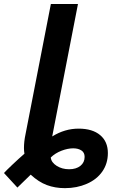

<svg xmlns="http://www.w3.org/2000/svg" viewBox="-49 -745 669 972"><path d="M345.7 -724.6 215.3 -54.2Q278.8 -93.8 349.1 -93.8Q418.9 -93.8 458 -61Q497.1 -28.3 497.1 29.8Q497.1 83 469 123.3Q440.9 163.6 390.6 185.5Q340.3 207.5 279.8 207.5Q230 207.5 188.2 191.9Q146.5 176.3 106.4 139.2L39.1 204.6L-28.8 130.9Q-20.5 121.1 13.2 89.1Q46.9 57.1 74.7 33.2Q72.3 19 72.3 4.4Q72.3 -28.3 80.1 -64.9L208.5 -724.6ZM379.4 49.3Q379.4 26.9 362.8 16.4Q346.2 5.9 321.8 5.9Q293.9 5.9 262.2 18.1Q230.5 30.3 208 52.2Q210.4 77.1 237.8 94.5Q265.1 111.8 300.8 111.8Q336.4 111.8 357.9 94.7Q379.4 77.6 379.4 49.3Z"/></svg>

Font: Cousine
Style: Bold Italic
Weight: 700
Italic angle: -12°
Monospace: yes
Designer: Steve Matteson
Foundry: Ascender Corporation
Version: Version 1.20